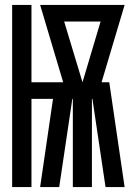

<svg xmlns="http://www.w3.org/2000/svg" viewBox="-20 -755 540 775"><path d="M29 0V-735H107V-423H235L142 -735H483L390 -423H421L483 0H406L353 -356H351V0H274V-356H272L219 0H142L194 -356H107V0ZM313 -423 386 -668H239Z"/></svg>

Font: Iosevka SS18
Style: Bold
Weight: 700
Monospace: yes
Designer: Belleve Invis
Foundry: Belleve Invis
Version: Version 25.1.1; ttfautohint (v1.8.4)